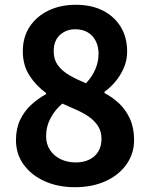

<svg xmlns="http://www.w3.org/2000/svg" viewBox="-20 -773 630 807"><path d="M294.6 13.8Q223.6 13.8 167.8 -11.3Q111.9 -36.4 79.5 -81.1Q47.1 -125.8 47.1 -183.9Q47.1 -231.8 64.4 -268.6Q81.8 -305.4 110.9 -332.3Q140 -359.2 173.7 -377.2V-382Q131.8 -412.4 103.8 -455.6Q75.9 -498.9 75.9 -557.4Q75.9 -617.2 104.9 -661Q134 -704.8 184.3 -728.9Q234.5 -752.9 299.3 -752.9Q364.8 -752.9 412.9 -728.3Q461 -703.7 487.7 -659.7Q514.4 -615.6 514.4 -556.1Q514.4 -520 500.5 -487.9Q486.6 -455.8 465.2 -430.3Q443.8 -404.7 419.1 -387V-382Q453.8 -364 481.9 -337Q510 -310.1 526.8 -272.3Q543.6 -234.6 543.6 -183.8Q543.6 -128.4 512.5 -83.4Q481.3 -38.3 425.3 -12.3Q369.3 13.8 294.6 13.8ZM341.4 -422.9Q368.1 -451.6 381.1 -482.9Q394.2 -514.2 394.2 -546.8Q394.2 -577.1 382.5 -600.5Q370.9 -623.9 349 -636.9Q327 -650 296.2 -650Q258.2 -650 231.9 -626.1Q205.7 -602.3 205.7 -557.4Q205.7 -523.2 223.4 -498.8Q241.1 -474.4 272 -456.6Q303 -438.8 341.4 -422.9ZM297.8 -90.2Q329.7 -90.2 354.2 -101.6Q378.6 -113 392.6 -135.3Q406.6 -157.6 406.6 -189.3Q406.6 -217.9 394.2 -239.4Q381.8 -260.8 360.1 -277.5Q338.3 -294.1 308.1 -308.2Q277.8 -322.3 242.1 -337.6Q212.2 -313.1 193 -277.4Q173.8 -241.7 173.8 -200.3Q173.8 -167.2 190.3 -142.4Q206.8 -117.6 235.1 -103.9Q263.5 -90.2 297.8 -90.2Z"/></svg>

Font: Noto Sans TC
Style: Regular
Weight: 100
Designer: Ryoko NISHIZUKA 西塚涼子 (kana, bopomofo & ideographs); Paul D. Hunt (Latin, Greek & Cyrillic); Sandoll Communications 산돌커뮤니
Foundry: Adobe
Version: Version 2.004;hotconv 1.0.118;makeotfexe 2.5.65603